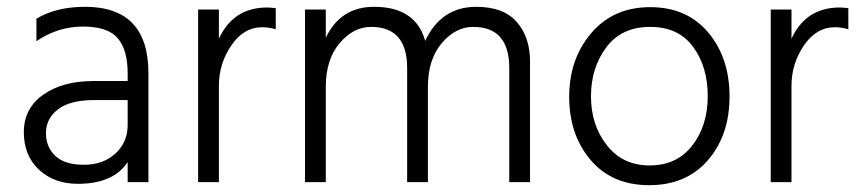

<svg xmlns="http://www.w3.org/2000/svg" viewBox="-20 -535 2522 564"><path d="M209 5Q139 5 94.5 -36.5Q50 -78 50 -147Q50 -216 106.5 -256.5Q163 -297 256 -297H355V-320Q355 -388 326 -422.5Q297 -457 223.5 -457Q150 -457 87 -414V-480Q145 -515 230 -515Q416 -515 416 -320V0H355V-59Q313 5 209 5ZM355 -168V-241H256Q185 -241 150 -213.5Q115 -186 115 -144.5Q115 -103 142.5 -77Q170 -51 226.5 -51Q283 -51 319 -84Q355 -117 355 -168Z M623 0H562V-507H623V-421Q665 -513 765 -513Q772 -513 790 -511V-449Q770 -455 750 -455Q696 -455 659.5 -401.5Q623 -348 623 -283Z M1537 0H1476V-335Q1476 -456 1370 -456Q1318 -456 1277.5 -408Q1237 -360 1237 -280V0H1176V-335Q1176 -456 1070 -456Q1018 -456 977.5 -408Q937 -360 937 -280V0H876V-507H937V-424Q980 -515 1079 -515Q1201 -515 1229 -415Q1276 -515 1379 -515Q1459 -515 1498 -470.5Q1537 -426 1537 -354Z M1889.5 -456Q1806 -456 1761 -396Q1716 -336 1716 -252Q1716 -168 1762.5 -108.5Q1809 -49 1888.5 -49Q1968 -49 2013.5 -107.5Q2059 -166 2059 -252.5Q2059 -339 2016 -397.5Q1973 -456 1889.5 -456ZM1890 -514Q1998 -514 2060.5 -439.5Q2123 -365 2123 -251.5Q2123 -138 2059.5 -64.5Q1996 9 1887 9Q1778 9 1715 -65Q1652 -139 1652 -250.5Q1652 -362 1717 -438Q1782 -514 1890 -514Z M2305 0H2244V-507H2305V-421Q2347 -513 2447 -513Q2454 -513 2472 -511V-449Q2452 -455 2432 -455Q2378 -455 2341.5 -401.5Q2305 -348 2305 -283Z"/></svg>

Font: Hind Kochi Light
Style: Regular
Weight: 300
Designer: Dhruvi Tolia
Foundry: Indian Type Foundry
Version: Version 0.702;PS 1.0;hotconv 1.0.81;makeotf.lib2.5.63406